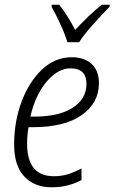

<svg xmlns="http://www.w3.org/2000/svg" viewBox="-20 -785 486 815"><path d="M316 -606Q337 -639 377.5 -684Q418 -729 445 -756L446 -765H412Q384 -743 354.5 -714.5Q325 -686 299 -658Q265 -724 231 -765H200L199 -756Q215 -729 236 -683Q257 -637 266 -606ZM326 -21V-70Q298 -55 270 -46Q242 -37 209 -37Q95 -37 95 -175Q95 -211 101 -245H117Q254 -245 327 -296.5Q400 -348 400 -432Q400 -485 369 -513.5Q338 -542 284 -542Q214 -542 159 -490.5Q104 -439 72 -354.5Q40 -270 40 -171Q40 -81 83.5 -35.5Q127 10 198 10Q237 10 269 1.5Q301 -7 326 -21ZM279 -495Q347 -495 347 -429Q347 -365 288.5 -327.5Q230 -290 125 -290H109Q130 -382 178 -438.5Q226 -495 279 -495Z"/></svg>

Font: Noto Sans UI SemiCondensed Light
Style: Italic
Weight: 300
Width: 4
Designer: Monotype Design Team
Foundry: Monotype Imaging Inc.
Version: 1.001